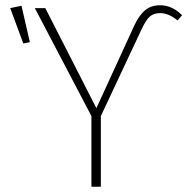

<svg xmlns="http://www.w3.org/2000/svg" viewBox="-20 -713 715 733"><path d="M329 0V-270L113 -682H153L348 -300L491 -612Q510 -654 533.5 -673.5Q557 -693 591 -693Q637 -693 675 -655L658 -635Q623 -663 592 -663Q567 -663 552 -650Q537 -637 519 -598L365 -270V0ZM62 -691 94 -552 69 -547 19 -682Z"/></svg>

Font: Fira Sans UltraLight
Style: Regular
Weight: 200
Designer: Carrois Corporate & Edenspiekermann AG
Foundry: Carrois Corporate GbR & Edenspiekermann AG
Version: Version 4.106;PS 004.106;hotconv 1.0.70;makeotf.lib2.5.58329